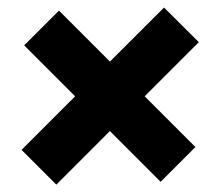

<svg xmlns="http://www.w3.org/2000/svg" viewBox="-20 -589 582 508"><path d="M129 -100.5 37 -192.5 414 -569 506 -477.5ZM405 -108 44 -469 136 -561 497 -200Z"/></svg>

Font: Outfit Thin
Style: Regular
Weight: 100
Designer: Rodrigo Fuenzalida
Foundry: fragTYPE
Version: Version 1.000